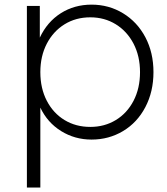

<svg xmlns="http://www.w3.org/2000/svg" viewBox="-20 -607 731 841"><path d="M652.2 -291.1Q652.2 -205.6 616.7 -137.8Q581.1 -70 518.9 -32.8Q456.7 4.4 381.1 4.4Q307.8 4.4 247.8 -32.8Q187.8 -70 156.7 -135.6V214.4H97.8V-581.1H154.4V-442.2Q186.7 -511.1 246.1 -548.9Q305.6 -586.7 381.1 -586.7Q456.7 -586.7 518.9 -548.9Q581.1 -511.1 616.7 -443.9Q652.2 -376.7 652.2 -291.1ZM593.3 -291.1Q593.3 -361.1 565 -415.6Q536.7 -470 487.2 -500.6Q437.8 -531.1 375.6 -531.1Q312.2 -531.1 262.8 -500.6Q213.3 -470 185 -415.6Q156.7 -361.1 156.7 -291.1Q156.7 -220 185 -165.6Q213.3 -111.1 262.8 -81.1Q312.2 -51.1 375.6 -51.1Q437.8 -51.1 487.2 -81.1Q536.7 -111.1 565 -165.6Q593.3 -220 593.3 -291.1Z"/></svg>

Font: Paperlogy 3 Light
Style: Regular
Weight: 300
Designer: redesigned by Lee Juim, glyphs from Gmarket Sans & Montserrat
Foundry: PT&
Version: Version 1.001